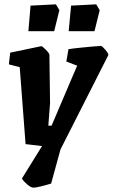

<svg xmlns="http://www.w3.org/2000/svg" viewBox="-20 -681 520 886"><path d="M480 -427 259 9 216 166Q197 172 171 178.5Q145 185 134 185Q123 185 105.5 170Q88 155 81 143L174 -7L98 -16L71 -371L21 -384L27 -438L61 -445Q85 -450 118 -457Q151 -464 171 -468Q175 -468 191.5 -451.5Q208 -435 208 -428L211 -205L203 -101H218L336 -378L286 -397L296 -454Q311 -457 367 -462.5Q423 -468 446 -469Q451 -469 466 -451.5Q481 -434 480 -427ZM111 -537 121 -655 238 -661 254 -634 230 -537ZM297 -537 308 -655 424 -661 440 -634 416 -537Z"/></svg>

Font: Grenze
Style: Bold Italic
Weight: 700
Italic angle: -10°
Designer: Renata Polastri
Foundry: Omnibus-Type
Version: Version 1.002; ttfautohint (v1.8)